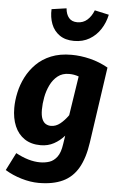

<svg xmlns="http://www.w3.org/2000/svg" viewBox="-66 -868 709 1136"><g transform="rotate(5 288.5 -300.0)"><path d="M335.7 -548.8Q390.3 -548.8 446.5 -535Q502.7 -521.2 554.2 -492L489 -41.9Q475.7 51.5 441.9 110.3Q408.1 169.1 350.3 196.1Q292.5 223.2 207.7 223.2Q158.7 223.2 105 207.2Q51.3 191.3 7.5 164.3L60.7 59.2Q98.4 79.7 134.9 90.5Q171.5 101.2 205.3 101.2Q234.4 101.2 260.4 92.7Q286.4 84.1 305.9 58.5Q325.3 32.8 332.4 -18.2L340.1 -68.9Q313.7 -38.5 278.4 -19.2Q243.2 0 199.8 0Q142.9 0 104 -26.1Q65 -52.3 45.3 -98.7Q25.6 -145.2 25.6 -206.5Q25.6 -250.2 36 -298.1Q46.3 -345.9 68.9 -390.2Q91.5 -434.6 127.6 -470.7Q163.7 -506.8 215.5 -527.8Q267.2 -548.8 335.7 -548.8ZM331.1 -434.8Q291.6 -434.8 264.3 -413.2Q237.1 -391.7 220.5 -357.4Q203.8 -323.1 196.6 -284.4Q189.3 -245.7 189.3 -210.7Q189.3 -175.5 197.7 -155.4Q206.1 -135.4 220.1 -127.3Q234.1 -119.2 250.7 -119.2Q279.7 -119.2 305.1 -139.4Q330.5 -159.6 353.1 -191.5L388.9 -424.9Q374.1 -430 360.9 -432.4Q347.7 -434.8 331.1 -434.8ZM343 -631.9Q290.6 -631.9 256.6 -655.9Q222.5 -679.9 207.3 -719.8Q192.1 -759.8 194.4 -807.6L282.4 -820.2Q285.5 -784.5 302.8 -764Q320.1 -743.6 352.8 -743.6Q387.5 -743.6 411.9 -765.4Q436.3 -787.2 450 -822.9L534.7 -804.2Q524.7 -756.4 499.2 -717.3Q473.8 -678.2 434.4 -655.1Q395 -631.9 343 -631.9Z"/></g></svg>

Font: Fira Sans Variable
Style: Italic
Weight: 397
Italic angle: -8°
Designer: Carrois Corporate & Edenspiekermann AG
Foundry: Carrois Corporate GbR & Edenspiekermann AG
Version: Version 4.202